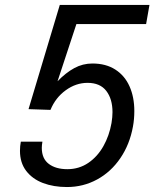

<svg xmlns="http://www.w3.org/2000/svg" viewBox="-20 -745 640 774"><path d="M60.5 -137Q60.5 -156 64 -174H151Q148.5 -159 148.5 -149Q148.5 -105.5 176.8 -84.2Q205 -63 251.5 -63Q298.5 -63 335.8 -88.2Q373 -113.5 396.8 -155.8Q420.5 -198 429.5 -249Q433.5 -273 433.5 -293Q433.5 -346 408.5 -378.5Q383.5 -411 333 -411Q286 -411 244.8 -381Q203.5 -351 183.5 -302L95 -305L221 -725H582.5L569 -648H288L212 -417.5Q245.5 -452 279.5 -470.5Q313.5 -489 352.5 -489Q407 -489 445 -464.5Q483 -440 502.2 -396.8Q521.5 -353.5 521.5 -297.5Q521.5 -264.5 516 -235Q503 -163 465.2 -107.5Q427.5 -52 371.5 -21.5Q315.5 9 250 9Q196 9 153.2 -7.2Q110.5 -23.5 85.5 -56.2Q60.5 -89 60.5 -137Z"/></svg>

Font: JuliaMono
Style: Italic
Weight: 400
Italic angle: -9°
Monospace: yes
Designer: cormullion
Foundry: corm
Version: Version 0.057; ttfautohint (v1.8.4)